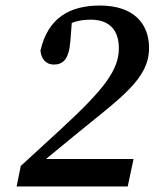

<svg xmlns="http://www.w3.org/2000/svg" viewBox="-20 -673 568 693"><path d="M40 0H441L462 -99H146L248 -183C418 -322 518 -388 518 -500C518 -588 462 -653 341 -653C232 -653 153 -609 126 -490C129 -459 147 -440 174 -440C207 -440 229 -458 234 -525L239 -590C261 -599 284 -602 308 -602C371 -602 409 -568 409 -499C409 -421 358 -353 201 -208L55 -74Z"/></svg>

Font: Source Serif Pro Semibold
Style: Italic
Weight: 600
Italic angle: -12°
Designer: Frank Grießhammer
Foundry: Adobe Systems Incorporated
Version: Version 3.001;hotconv 1.0.111;makeotfexe 2.5.65597